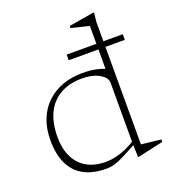

<svg xmlns="http://www.w3.org/2000/svg" viewBox="-134 -819 825 928"><g transform="rotate(-20 279.0 -355.0)"><path d="M415 -374Q415 -400.5 380.2 -420.5Q345.5 -440.5 293 -440.5Q224.5 -440.5 177.8 -413Q131 -385.5 107.5 -335Q84 -284.5 84 -214.5Q84 -155 104.8 -111.8Q125.5 -68.5 165.8 -45.2Q206 -22 263 -22Q303.5 -22 346.8 -37Q390 -52 442.5 -88V-67.5Q397 -42.5 367.5 -27Q338 -11.5 318.8 -3.5Q299.5 4.5 285 7.2Q270.5 10 255 10Q186 10 139.5 -15.5Q93 -41 69.8 -90.2Q46.5 -139.5 46.5 -211.5Q46.5 -271.5 65.5 -318.8Q84.5 -366 119.2 -398.5Q154 -431 200.5 -447.8Q247 -464.5 301.5 -464.5Q329 -464.5 351 -461.8Q373 -459 395.2 -452.2Q417.5 -445.5 444.5 -433.5L415 -400.5V-666Q409 -667.5 392.5 -671.5Q376 -675.5 357 -680Q338 -684.5 323.5 -688V-699L450.5 -720.5H456L451 -672V-43.5Q455.5 -43 468.5 -41.5Q481.5 -40 498 -38.2Q514.5 -36.5 529.2 -34.8Q544 -33 552 -32V-19.5L423.5 9H417L415 -63ZM262 -545V-574H550.5V-545Z"/></g></svg>

Font: Newsreader ExtraLight
Style: Regular
Weight: 250
Designer: Hugues Gentile
Foundry: Production Type
Version: Version 1.003